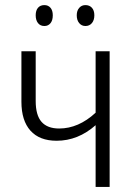

<svg xmlns="http://www.w3.org/2000/svg" viewBox="-20 -733 529 753"><path d="M120 -337Q120 -281 143 -255Q166 -229 212 -229Q288 -229 355 -291V-532H410V0H355V-242Q286 -181 202 -181Q135 -181 99.5 -220.5Q64 -260 64 -334V-532H120ZM154 -713Q169 -713 178 -702.5Q187 -692 187 -673Q187 -653 178 -642Q169 -631 154 -631Q138 -631 129 -642.5Q120 -654 120 -673Q120 -692 129 -702.5Q138 -713 154 -713ZM315 -713Q331 -713 340.5 -702.5Q350 -692 350 -673Q350 -654 340.5 -642.5Q331 -631 315 -631Q300 -631 290.5 -642.5Q281 -654 281 -673Q281 -691 290.5 -702Q300 -713 315 -713Z"/></svg>

Font: Noto Sans Display Light Narrow
Style: Regular
Weight: 300
Width: 4
Designer: Monotype Design team
Foundry: Monotype Imaging Inc.
Version: Version 1.000